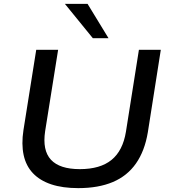

<svg xmlns="http://www.w3.org/2000/svg" viewBox="-20 -962 872 991"><path d="M384 9Q303 9 244.5 -10.5Q186 -30 150 -68Q114 -106 102 -162Q90 -218 101 -290L167 -705H280L213 -285Q198 -186 243 -137.5Q288 -89 392 -89Q497 -89 555.5 -136.5Q614 -184 630 -282L697 -705H810L743 -279Q727 -183 682 -118.5Q637 -54 562.5 -22.5Q488 9 384 9ZM459 -765 315 -942H432L540 -765Z"/></svg>

Font: Nunito Sans 10pt SemiExpanded SemiBold
Style: Italic
Weight: 600
Width: 6
Italic angle: -9°
Designer: Vernon Adams
Foundry: Vernon Adams
Version: Version 3.101;gftools[0.9.27]